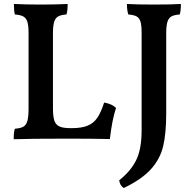

<svg xmlns="http://www.w3.org/2000/svg" viewBox="-20 -699 970 968"><path d="M505 -182Q545 -175 565 -155Q545 -95 534 2Q446 0 322 0Q123 0 49 3Q49 -34 55 -50Q83 -52 97.5 -60Q112 -68 118 -89.5Q124 -111 124 -152V-533Q124 -570 118 -589Q112 -608 97.5 -616Q83 -624 55 -626Q50 -644 50 -679Q117 -676 185 -676Q261 -676 321 -679Q321 -643 315 -626Q287 -624 273 -616Q259 -608 253 -588.5Q247 -569 247 -531V-153Q247 -112 254 -91Q261 -70 279.5 -61.5Q298 -53 334 -53H343Q392 -53 422 -65.5Q452 -78 470.5 -105Q489 -132 505 -182ZM604 249Q584 236 581 210Q640 163 667 107.5Q694 52 694 -42V-532Q694 -570 688.5 -589Q683 -608 669 -616Q655 -624 627 -626Q620 -646 620 -679Q670 -676 756 -676Q847 -676 892 -679Q892 -643 886 -626Q858 -624 844 -616Q830 -608 824 -588.5Q818 -569 818 -532V-128Q818 -26 802.5 38.5Q787 103 741 154Q695 205 604 249Z"/></svg>

Font: Vollkorn SC SemiBold
Style: Regular
Weight: 600
Designer: Friedrich Althausen
Foundry: Friedrich Althausen
Version: Version 4.015